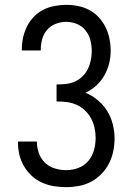

<svg xmlns="http://www.w3.org/2000/svg" viewBox="-20 -763 540 791"><path d="M253 8Q227 8 202 4Q177 0 153.5 -10.5Q130 -21 111 -38.5Q92 -56 79 -78Q66 -100 60 -125Q54 -150 54 -176V-180H132V-177Q132 -154 140.5 -131Q149 -108 166 -92Q183 -76 206 -69Q229 -62 253 -62Q278 -62 302.5 -71Q327 -80 343.5 -99.5Q360 -119 367 -144Q374 -169 374 -195Q374 -216 369.5 -236.5Q365 -257 355 -275.5Q345 -294 329.5 -308.5Q314 -323 295 -331.5Q276 -340 255 -342.5Q234 -345 213 -345V-415Q232 -415 251 -417Q270 -419 287.5 -426.5Q305 -434 319 -447.5Q333 -461 341.5 -478Q350 -495 354 -514Q358 -533 358 -552Q358 -575 352.5 -597Q347 -619 333 -637Q319 -655 297.5 -664Q276 -673 253 -673Q231 -673 210 -665Q189 -657 174.5 -640.5Q160 -624 154 -602.5Q148 -581 148 -559V-555H70V-562Q70 -586 75.5 -610Q81 -634 92 -655.5Q103 -677 120 -694.5Q137 -712 159 -723Q181 -734 205 -738.5Q229 -743 253 -743Q278 -743 302.5 -738Q327 -733 348.5 -721.5Q370 -710 387 -691.5Q404 -673 415 -650.5Q426 -628 431 -603.5Q436 -579 436 -554Q436 -527 429.5 -501Q423 -475 409.5 -451.5Q396 -428 376 -410Q356 -392 332 -381Q359 -370 382.5 -350.5Q406 -331 421.5 -306Q437 -281 444.5 -251.5Q452 -222 452 -193Q452 -166 446.5 -139.5Q441 -113 429 -89.5Q417 -66 398 -46.5Q379 -27 355.5 -14.5Q332 -2 305.5 3Q279 8 253 8Z"/></svg>

Font: Iosevka Custom
Style: Regular
Weight: 400
Monospace: yes
Designer: Belleve Invis
Foundry: Belleve Invis
Version: Version 32.5.0; ttfautohint (v1.8.4)